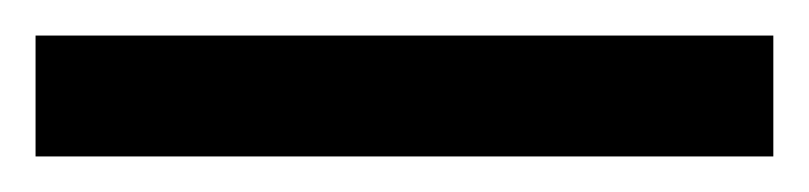

<svg xmlns="http://www.w3.org/2000/svg" viewBox="-22 70 455 108"><path d="M-2 90H413V158H-2Z"/></svg>

Font: ukorean05
Style: Book
Weight: 400
Designer: Jelle Bosma - Monotype Design Team
Foundry: Monotype Imaging Inc.
Version: Version 2.003